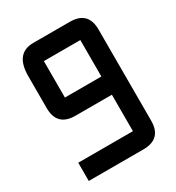

<svg xmlns="http://www.w3.org/2000/svg" viewBox="-166 -788 819 891"><g transform="rotate(-30 244.0 -342.0)"><path d="M341.8 0H48.8V-97.7H341.8V-293H146.5Q48.8 -293 48.8 -390.6V-561.5Q48.8 -683.6 146.5 -683.6H341.8Q439.5 -683.6 439.5 -585.9V-97.7Q439.5 0 341.8 0ZM146.5 -390.6H341.8V-585.9H146.5Z"/></g></svg>

Font: BabelStone Runic Norse
Style: Regular
Weight: 400
Designer: Andrew West
Foundry: BabelStone
Version: Version 3.002 March 14, 2022